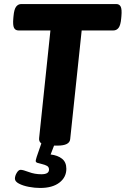

<svg xmlns="http://www.w3.org/2000/svg" viewBox="-20 -720 623 952"><path d="M179 212Q152 212 123 206.5Q94 201 74 190.5Q54 180 54 166Q54 152 63 137Q72 122 82 122Q94 122 123 133Q152 144 185 144Q223 144 223 121Q223 108 213 102.5Q203 97 190 94Q177 91 167 88Q157 85 157 78Q157 74 162 57.5Q167 41 185 -9Q172 -18 174 -35L230 -569H72Q56 -569 49.5 -582Q43 -595 46 -629L47 -640Q50 -674 60 -687Q70 -700 86 -700H556Q572 -700 578.5 -687Q585 -674 582 -640L581 -629Q578 -595 568 -582Q558 -569 542 -569H385L328 -30Q325 2 265 2H248L231 46Q266 50 287.5 67Q309 84 309 117Q309 159 274.5 185.5Q240 212 179 212Z"/></svg>

Font: Asap
Style: Bold Italic
Weight: 700
Italic angle: -6°
Designer: Pablo Cosgaya
Foundry: Omnibus-Type
Version: Version 3.001; ttfautohint (v1.8.3)